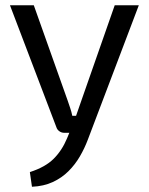

<svg xmlns="http://www.w3.org/2000/svg" viewBox="-20 -507 569 733"><path d="M510 -487 315 27Q303 59 285 90Q267 121 241.5 146.5Q216 172 181.5 188Q147 204 102 206L94 150Q153 131 185 99Q217 67 236 21L260 -37Q268 -57 276 -81Q284 -105 291 -124L418 -487ZM109 -487 238 -124Q243 -109 248 -94.5Q253 -80 256 -65H279L251 0H225Q215 0 206.5 -6Q198 -12 195 -22L18 -487Z"/></svg>

Font: Exo 2
Style: Regular
Weight: 400
Designer: Natanael Gama
Foundry: Natanael Gama
Version: Version 2.010